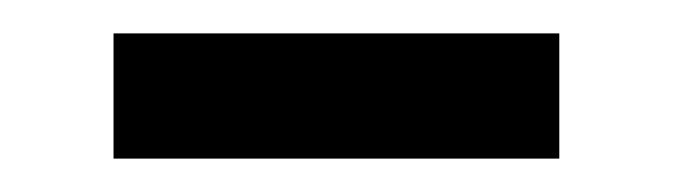

<svg xmlns="http://www.w3.org/2000/svg" viewBox="-20 -597 404 115"><path d="M48 -577H315V-502H48Z"/></svg>

Font: Yrsa
Style: Bold
Weight: 700
Version: Version 2.004